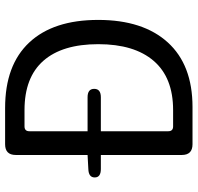

<svg xmlns="http://www.w3.org/2000/svg" viewBox="-31 -743 774 752"><g transform="rotate(-90 356.0 -367.0)"><path d="M167 0Q125 0 125 -42V-359H70Q37 -359 37 -383Q37 -407 70 -408L125 -411V-692Q125 -734 167 -734H309Q477 -734 565.5 -639.5Q654 -545 654 -369.5Q654 -194 566 -97Q478 0 313 0ZM218 -95Q218 -76 237 -76H301Q428 -76 493.5 -152Q559 -228 559 -369Q559 -510 494 -584Q429 -658 301 -658H237Q218 -658 218 -639V-411H351Q384 -411 384 -385Q384 -359 351 -359H218Z"/></g></svg>

Font: Raw Maruko Gothic CJK TC
Style: Regular
Weight: 400
Version: Version 1.001